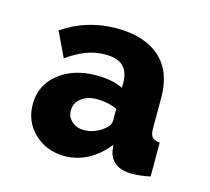

<svg xmlns="http://www.w3.org/2000/svg" viewBox="-66 -790 579 530"><g transform="rotate(15 223.5 -525.0)"><path d="M158 -336Q107 -336 72 -369Q37 -402 37 -452Q37 -506 79 -540Q121 -574 187 -574Q233 -574 263 -559V-574Q263 -604 247 -620Q231 -636 196 -636Q167 -636 141 -626Q115 -616 87 -596L53 -667Q123 -714 207 -714Q287 -714 331 -675Q375 -636 375 -561V-472Q375 -455 381.5 -448Q388 -441 403 -440V-343Q389 -340 375.5 -338.5Q362 -337 351 -337Q321 -337 304 -349.5Q287 -362 283 -385L281 -401Q257 -370 225.5 -353Q194 -336 158 -336ZM191 -419Q207 -419 222.5 -425Q238 -431 248 -440Q263 -451 263 -466V-499Q250 -505 235 -508Q220 -511 206 -511Q178 -511 160.5 -497.5Q143 -484 143 -462Q143 -444 157 -431.5Q171 -419 191 -419Z"/></g></svg>

Font: Raleway Thin ExtraBold
Style: Regular
Weight: 800
Version: Version 4.026